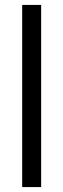

<svg xmlns="http://www.w3.org/2000/svg" viewBox="-20 -759 257 779"><path d="M70 -739H147V0H70Z"/></svg>

Font: Prompt Light
Style: Regular
Weight: 300
Designer: Katatrad Team
Foundry: CadsonDemak
Version: Version 1.001